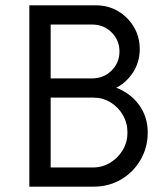

<svg xmlns="http://www.w3.org/2000/svg" viewBox="-20 -700 604 720"><path d="M90 0V-680H340Q386 -680 423 -658Q460 -636 482 -599Q504 -562 504 -516Q504 -468 479.5 -429.5Q455 -391 416 -371Q469 -351 501.5 -306.5Q534 -262 534 -203Q534 -147 507 -100.5Q480 -54 434 -27Q388 0 331 0ZM170 -406H325Q369 -406 398.5 -435.5Q428 -465 428 -507Q428 -549 398.5 -578.5Q369 -608 325 -608H170ZM170 -72H329Q364 -72 393.5 -90Q423 -108 440.5 -137.5Q458 -167 458 -203Q458 -239 440.5 -269Q423 -299 394 -316.5Q365 -334 329 -334H170Z"/></svg>

Font: Imprima
Style: Regular
Weight: 400
Designer: Eduardo Tunni
Foundry: Eduardo Tunni
Version: Version 1.002; ttfautohint (v1.8.4.7-5d5b);gftools[0.9.23]